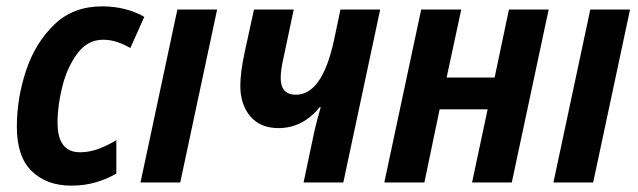

<svg xmlns="http://www.w3.org/2000/svg" viewBox="-20 -574 2008 604"><path d="M346 -28V-133Q316 -115 288 -105Q260 -95 232 -95Q161 -95 161 -188Q161 -243 176.5 -303.5Q192 -364 224 -406.5Q256 -449 304 -449Q328 -449 349.5 -441.5Q371 -434 390 -423L434 -521Q376 -554 301 -554Q210 -554 150.5 -496.5Q91 -439 62 -352Q33 -265 33 -175Q33 -81 80 -35.5Q127 10 204 10Q246 10 281.5 -0.5Q317 -11 346 -28Z M547 0 663 -544H538L422 0Z M1060 0 1176 -544H1051L1031 -449Q994 -276 911 -276Q863 -276 863 -329Q863 -356 874 -402L904 -544H779L750 -411Q736 -347 736 -304Q736 -245 767.5 -208Q799 -171 856 -171Q932 -171 986 -237H989Q977 -196 969 -161L935 0Z M1315 0 1363 -230H1514L1465 0H1590L1706 -544H1581L1536 -330H1385L1431 -544H1305L1189 0Z M1846 0 1962 -544H1837L1721 0Z"/></svg>

Font: Noto Sans UI SemiCondensed
Style: Bold Italic
Weight: 700
Width: 4
Designer: Monotype Design Team
Foundry: Monotype Imaging Inc.
Version: 1.001